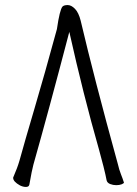

<svg xmlns="http://www.w3.org/2000/svg" viewBox="-20 -726 540 759"><path d="M446 -77Q451 -55 458 -37.5Q465 -20 469 -7L470 -5Q470 -1 461 2.5Q452 6 439.5 6Q427 6 415.5 1.5Q404 -3 401.5 -13Q399 -23 396.5 -37Q394 -51 371 -136Q309 -353 254 -600Q171 -283 112 -75Q106 -53 96 4Q94 13 82.5 13Q71 13 59 7Q32 -8 32 -23Q32 -24 32 -24Q49 -63 57 -91Q77 -164 116.5 -297.5Q156 -431 205 -611Q216 -687 227 -700Q233 -706 247.5 -706Q262 -706 276.5 -691Q291 -676 299 -644Q351 -422 446 -77Z"/></svg>

Font: Moon Stars Kai HW Light
Style: Regular
Weight: 300
Designer: GuiWonder
Version: Version 1.101